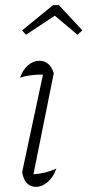

<svg xmlns="http://www.w3.org/2000/svg" viewBox="-20 -721 340 746"><path d="M199 -66Q188 -34 166 -14.5Q144 5 120 5Q76 5 66 -52L147 -431Q95 -432 58 -419Q68 -449 88.5 -467Q109 -485 133 -485Q173 -485 189 -437L110 -44Q158 -47 199 -66ZM209 -701 300 -603 281 -586 193 -660 81 -586 66 -603 186 -701Z"/></svg>

Font: Piazzolla ExtraLight
Style: Italic
Weight: 200
Italic angle: -11.3°
Designer: Juan Pablo del Peral
Foundry: Huerta Tipografica
Version: Version 1.330